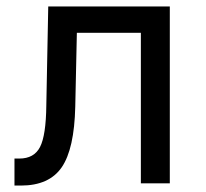

<svg xmlns="http://www.w3.org/2000/svg" viewBox="-20 -570 640 597"><path d="M25 7V-77H40Q86 -77 104.5 -113Q123 -149 124 -242L130 -550H508V0H418V-468H219L214 -238Q211 -107 172 -50Q133 7 45 7Z"/></svg>

Font: JetBrains Mono NL
Style: Regular
Weight: 400
Monospace: yes
Designer: Philipp Nurullin, Konstantin Bulenkov
Foundry: JetBrains
Version: Version 2.305; ttfautohint (v1.8.4.7-5d5b)